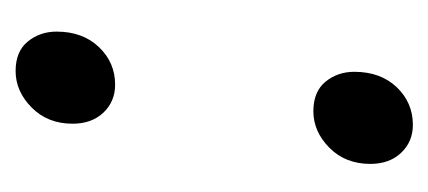

<svg xmlns="http://www.w3.org/2000/svg" viewBox="-172 -366 549 246"><g transform="rotate(-90 103.0 -243.5)"><path d="M67 -425.5Q67 -457.5 87.8 -478Q108.5 -498.5 134.5 -498.5Q159.5 -498.5 172.2 -483Q185 -467.5 185 -446Q185 -412.5 165.2 -391.8Q145.5 -371 117 -371Q95.5 -371 81.2 -386Q67 -401 67 -425.5ZM15.5 -44Q15.5 -76 36.2 -96.5Q57 -117 83 -117Q108 -117 120.8 -101.5Q133.5 -86 133.5 -64.5Q133.5 -31 113.8 -10.2Q94 10.5 65.5 10.5Q44 10.5 29.8 -4.5Q15.5 -19.5 15.5 -44Z"/></g></svg>

Font: Merriweather 72pt
Style: Italic
Weight: 400
Italic angle: -7.8°
Version: Version 2.101